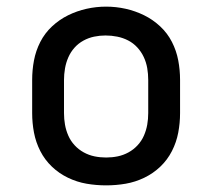

<svg xmlns="http://www.w3.org/2000/svg" viewBox="-20 -551 640 579"><path d="M300 8Q270 8 241 3Q212 -2 185 -15Q158 -28 136.5 -48.5Q115 -69 101.5 -95.5Q88 -122 82.5 -151Q77 -180 77 -210V-310Q77 -340 82.5 -369Q88 -398 101.5 -424.5Q115 -451 137 -471.5Q159 -492 185.5 -505Q212 -518 241 -524.5Q270 -531 300 -531Q330 -531 359 -524.5Q388 -518 414.5 -505Q441 -492 463 -471.5Q485 -451 498.5 -424.5Q512 -398 517.5 -369Q523 -340 523 -310V-210Q523 -180 517.5 -151Q512 -122 498.5 -95.5Q485 -69 463.5 -48.5Q442 -28 415 -15Q388 -2 359 3Q330 8 300 8ZM300 -76Q318 -76 335 -79.5Q352 -83 367.5 -91.5Q383 -100 395 -113Q407 -126 414 -142Q421 -158 424 -175Q427 -192 427 -210V-310Q427 -328 424 -345.5Q421 -363 413.5 -379Q406 -395 394 -408Q382 -421 366.5 -429Q351 -437 333.5 -440.5Q316 -444 298 -444Q281 -444 264 -440.5Q247 -437 231.5 -428.5Q216 -420 204.5 -407Q193 -394 186 -378Q179 -362 176 -344.5Q173 -327 173 -310V-210Q173 -192 176 -175Q179 -158 186 -142Q193 -126 205 -113Q217 -100 232.5 -91.5Q248 -83 265 -79.5Q282 -76 300 -76Z"/></svg>

Font: Zed Mono Medium Extended
Style: Regular
Weight: 500
Width: 7
Monospace: yes
Designer: Belleve Invis
Foundry: Belleve Invis
Version: Version 1.0.0; ttfautohint (v1.8.4)